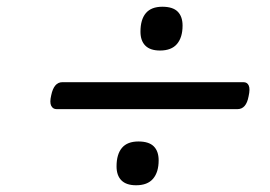

<svg xmlns="http://www.w3.org/2000/svg" viewBox="-20 -722 803 570"><path d="M148 -398Q137 -398 132 -408Q127 -418 132 -439Q140 -478 165 -478H703Q714 -478 718.5 -468Q723 -458 718 -436Q711 -398 685 -398ZM384 -172Q355 -172 340.5 -186.5Q326 -201 326 -228Q326 -264 342 -283Q358 -302 391 -302Q422 -302 436.5 -287.5Q451 -273 451 -246Q451 -211 434.5 -191.5Q418 -172 384 -172ZM455 -572Q426 -572 411.5 -586.5Q397 -601 397 -628Q397 -664 413 -683Q429 -702 462 -702Q493 -702 507.5 -687.5Q522 -673 522 -646Q522 -611 505.5 -591.5Q489 -572 455 -572Z"/></svg>

Font: Playwrite AT
Style: Italic
Weight: 400
Italic angle: -13.0072°
Designer: Veronika Burian, José Scaglione
Foundry: TypeTogether
Version: Version 1.002